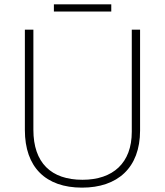

<svg xmlns="http://www.w3.org/2000/svg" viewBox="-20 -850 756 880"><path d="M490 -830H227V-797H490ZM622 -252V-714H584V-246C584 -103 498 -26 358 -26C214 -26 133 -104 133 -255V-714H94V-254C94 -84 189 10 356 10C518 10 622 -80 622 -252Z"/></svg>

Font: Noto Sans Ethiopic ExtraLight
Style: Regular
Weight: 200
Designer: Monotype Design Team
Foundry: Monotype Imaging Inc.
Version: Version 2.102